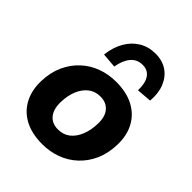

<svg xmlns="http://www.w3.org/2000/svg" viewBox="-213 -887 1025 1025"><g transform="rotate(45 300.0 -374.0)"><path d="M278 11Q199 11 144.5 -18Q90 -47 62 -100Q34 -153 36 -223Q38 -290 61.5 -342Q85 -394 124.5 -430.5Q164 -467 214.5 -485.5Q265 -504 322 -504Q401 -504 455.5 -475Q510 -446 538 -393.5Q566 -341 564 -271Q562 -203 538.5 -151Q515 -99 475.5 -62.5Q436 -26 385.5 -7.5Q335 11 278 11ZM282 -104Q322 -104 350 -126Q378 -148 394 -187.5Q410 -227 411 -276Q413 -330 388 -359.5Q363 -389 318 -389Q279 -389 250.5 -367Q222 -345 206 -306Q190 -267 189 -217Q188 -163 212.5 -133.5Q237 -104 282 -104ZM257 -554 173 -561Q180 -621 205.5 -665.5Q231 -710 271.5 -734.5Q312 -759 365 -759Q417 -759 453.5 -734Q490 -709 508 -664.5Q526 -620 521 -561L436 -554Q438 -608 418 -638Q398 -668 358 -668Q317 -668 291.5 -638Q266 -608 257 -554Z"/></g></svg>

Font: Nunito Sans 11pt ExtraBold
Style: Italic
Weight: 800
Italic angle: -9°
Version: Version 3.101;gftools[0.9.27]